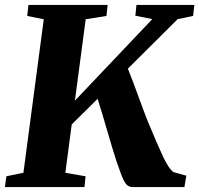

<svg xmlns="http://www.w3.org/2000/svg" viewBox="-28 -763 812 783"><path d="M-8 0 -2 -44 67.5 -58.5 150.5 -684.5 83 -698 88 -743H411L406 -698L321.5 -684.5L277.5 -352.5L593 -685L524 -699L528.5 -743H764.5L759.5 -698L696.5 -685L493.5 -483Q502.5 -461.5 513.5 -431.8Q524.5 -402 536.5 -369.5Q548.5 -337 560 -306.2Q571.5 -275.5 581.5 -252Q597 -214.5 610.8 -182.5Q624.5 -150.5 636.5 -125.2Q648.5 -100 659.2 -83.8Q670 -67.5 680 -61L732 -46.5L724 0H511.5Q500 -1 492.2 -6.8Q484.5 -12.5 478 -24.8Q471.5 -37 464.2 -57.2Q457 -77.5 446.5 -107Q438.5 -131 429 -163Q419.5 -195 409.2 -230Q399 -265 389 -298.5Q379 -332 370 -360L264.5 -255.5L238.5 -58.5L321 -44L316.5 0Z"/></svg>

Font: Merriweather 48pt Black
Style: Italic
Weight: 900
Italic angle: -7.8°
Version: Version 2.101